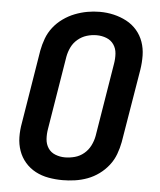

<svg xmlns="http://www.w3.org/2000/svg" viewBox="-53 -792 707 847"><g transform="rotate(5 300.0 -369.0)"><path d="M255 8Q224 8 193 2.5Q162 -3 135.5 -17Q109 -31 89.5 -53.5Q70 -76 60 -104.5Q50 -133 49.5 -164.5Q49 -196 55 -228L108 -553Q113 -580 123 -607Q133 -634 151 -657Q169 -680 193.5 -697.5Q218 -715 245 -725.5Q272 -736 299.5 -741Q327 -746 355 -746Q387 -746 417 -739Q447 -732 473.5 -718Q500 -704 519.5 -681.5Q539 -659 549 -630.5Q559 -602 559.5 -570.5Q560 -539 555 -507L501 -182Q496 -155 486 -128Q476 -101 458 -78Q440 -55 416 -37.5Q392 -20 365 -10Q338 0 310 4Q282 8 255 8ZM257 -93Q279 -93 301 -99Q323 -105 341 -120Q359 -135 369.5 -156Q380 -177 384 -199L437 -523Q441 -546 439.5 -568.5Q438 -591 426 -608.5Q414 -626 393.5 -634Q373 -642 350 -642Q328 -642 306.5 -635.5Q285 -629 267 -614Q249 -599 239 -578.5Q229 -558 225 -536L172 -212Q168 -189 169.5 -166.5Q171 -144 182.5 -126.5Q194 -109 214.5 -101Q235 -93 257 -93Z"/></g></svg>

Font: Iosevka Curly Extended Oblique
Style: Bold
Weight: 700
Width: 7
Italic angle: -9°
Monospace: yes
Designer: Belleve Invis
Foundry: Belleve Invis
Version: Version 11.1.0; ttfautohint (v1.8.3)